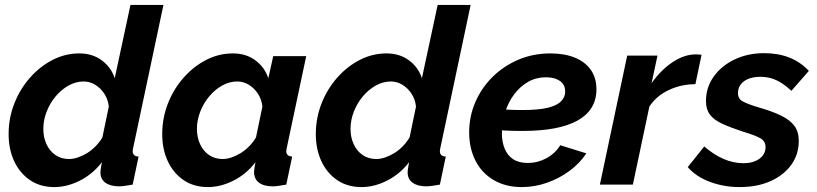

<svg xmlns="http://www.w3.org/2000/svg" viewBox="-20 -750 3319 780"><path d="M201 10Q143 10 101.5 -18.5Q60 -47 37.5 -95.5Q15 -144 15 -205Q15 -270 38 -329Q61 -388 101.5 -434Q142 -480 193.5 -506.5Q245 -533 302 -533Q356 -533 394 -504.5Q432 -476 446 -432L510 -730H644L522 -154Q521 -149 520 -144.5Q519 -140 519 -136Q519 -115 543 -114L519 0Q501 3 487.5 5Q474 7 464 7Q429 7 408.5 -7.5Q388 -22 388 -50Q388 -55 389 -61Q390 -67 391 -74.5Q392 -82 394 -91Q356 -42 304 -16Q252 10 201 10ZM261 -104Q278 -104 297 -110.5Q316 -117 334.5 -128.5Q353 -140 369 -156.5Q385 -173 396 -192L422 -317Q419 -346 404 -369Q389 -392 367 -405.5Q345 -419 320 -419Q288 -419 258.5 -402.5Q229 -386 206 -358.5Q183 -331 169.5 -296.5Q156 -262 156 -226Q156 -192 169 -164Q182 -136 205.5 -120Q229 -104 261 -104Z M825 10Q767 10 725.5 -18.5Q684 -47 661.5 -95.5Q639 -144 639 -205Q639 -270 662 -329Q685 -388 725.5 -434Q766 -480 817.5 -506.5Q869 -533 926 -533Q980 -533 1018 -504.5Q1056 -476 1070 -432L1090 -522H1224L1146 -154Q1145 -149 1144 -144.5Q1143 -140 1143 -136Q1143 -115 1167 -114L1143 0Q1125 3 1111.5 5Q1098 7 1088 7Q1052 7 1032 -8Q1012 -23 1012 -53Q1012 -57 1013 -62.5Q1014 -68 1015 -75.5Q1016 -83 1018 -91Q980 -42 928 -16Q876 10 825 10ZM885 -104Q902 -104 921 -110.5Q940 -117 958.5 -128.5Q977 -140 993 -156.5Q1009 -173 1020 -192L1046 -317Q1043 -346 1028 -369Q1013 -392 991 -405.5Q969 -419 944 -419Q912 -419 882.5 -402.5Q853 -386 830 -358.5Q807 -331 793.5 -296.5Q780 -262 780 -226Q780 -192 793 -164Q806 -136 829.5 -120Q853 -104 885 -104Z M1449 10Q1391 10 1349.5 -18.5Q1308 -47 1285.5 -95.5Q1263 -144 1263 -205Q1263 -270 1286 -329Q1309 -388 1349.5 -434Q1390 -480 1441.5 -506.5Q1493 -533 1550 -533Q1604 -533 1642 -504.5Q1680 -476 1694 -432L1758 -730H1892L1770 -154Q1769 -149 1768 -144.5Q1767 -140 1767 -136Q1767 -115 1791 -114L1767 0Q1749 3 1735.5 5Q1722 7 1712 7Q1677 7 1656.5 -7.5Q1636 -22 1636 -50Q1636 -55 1637 -61Q1638 -67 1639 -74.5Q1640 -82 1642 -91Q1604 -42 1552 -16Q1500 10 1449 10ZM1509 -104Q1526 -104 1545 -110.5Q1564 -117 1582.5 -128.5Q1601 -140 1617 -156.5Q1633 -173 1644 -192L1670 -317Q1667 -346 1652 -369Q1637 -392 1615 -405.5Q1593 -419 1568 -419Q1536 -419 1506.5 -402.5Q1477 -386 1454 -358.5Q1431 -331 1417.5 -296.5Q1404 -262 1404 -226Q1404 -192 1417 -164Q1430 -136 1453.5 -120Q1477 -104 1509 -104Z M2100 10Q2034 10 1985.5 -18.5Q1937 -47 1911.5 -97.5Q1886 -148 1886 -212Q1886 -277 1911 -335Q1936 -393 1981 -437.5Q2026 -482 2086 -507.5Q2146 -533 2216 -533Q2273 -533 2315 -516Q2357 -499 2380 -466.5Q2403 -434 2403 -387Q2403 -304 2327.5 -261Q2252 -218 2101 -218Q2071 -218 2036 -219.5Q2001 -221 1960 -225L1977 -309Q2013 -306 2043 -304.5Q2073 -303 2102 -303Q2167 -303 2204.5 -312Q2242 -321 2259 -338Q2276 -355 2276 -378Q2276 -398 2266 -410.5Q2256 -423 2238.5 -429.5Q2221 -436 2197 -436Q2158 -436 2125.5 -417.5Q2093 -399 2069 -367Q2045 -335 2032 -294Q2019 -253 2019 -207Q2019 -173 2030.5 -145.5Q2042 -118 2065 -103Q2088 -88 2124 -88Q2164 -88 2199.5 -107Q2235 -126 2256 -160L2362 -127Q2336 -87 2294 -56Q2252 -25 2202 -7.5Q2152 10 2100 10Z M2528 -524H2651L2627 -412Q2665 -466 2712.5 -497.5Q2760 -529 2806 -529Q2816 -529 2821.5 -528.5Q2827 -528 2830 -527L2805 -408Q2748 -408 2697.5 -384.5Q2647 -361 2618 -317L2551 0H2417Z M2985 10Q2921 10 2864.5 -11Q2808 -32 2774 -71L2841 -155Q2879 -122 2919 -104.5Q2959 -87 3000 -87Q3028 -87 3048 -95.5Q3068 -104 3079 -118.5Q3090 -133 3090 -152Q3090 -177 3068 -189Q3046 -201 2999 -215Q2947 -232 2913.5 -247.5Q2880 -263 2864 -284.5Q2848 -306 2848 -339Q2848 -395 2879.5 -439Q2911 -483 2964.5 -508.5Q3018 -534 3084 -534Q3141 -534 3186 -516.5Q3231 -499 3266 -462L3195 -381Q3163 -411 3133.5 -424.5Q3104 -438 3069 -438Q3043 -438 3022.5 -430.5Q3002 -423 2990 -408Q2978 -393 2978 -372Q2978 -349 2996.5 -338.5Q3015 -328 3061 -314Q3117 -298 3153 -280.5Q3189 -263 3207 -239Q3225 -215 3225 -178Q3225 -123 3195 -81Q3165 -39 3111 -14.5Q3057 10 2985 10Z"/></svg>

Font: Raleway Thin
Style: Bold Italic
Weight: 700
Italic angle: -12°
Version: Version 4.026